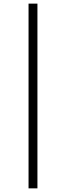

<svg xmlns="http://www.w3.org/2000/svg" viewBox="-20 -786 362 1054"><path d="M136.7 248V-766.1H185.5V248Z"/></svg>

Font: Doulos SIL Cyr
Style: Regular
Weight: 400
Designer: Walt Agee, Victor Gaultney, Peter Martin, Debbi Hosken, Becca Hirsbrunner
Foundry: SIL International
Version: Version 5.000